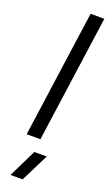

<svg xmlns="http://www.w3.org/2000/svg" viewBox="-184 -766 597 1038"><g transform="rotate(20 114.5 -246.5)"><path d="M142.1 -730H221.2L119.1 0H40ZM33.2 236.8 111.8 76.2H183.1L103 236.8Z"/></g></svg>

Font: Human Sans
Style: Italic
Weight: 400
Italic angle: -8°
Designer: Tim Radville
Foundry: Continuum
Version: Version 1.000;FEAKit 1.0